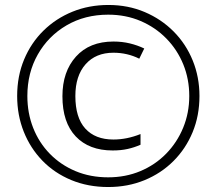

<svg xmlns="http://www.w3.org/2000/svg" viewBox="-20 -743 871 772"><path d="M415 9Q334 9 266.5 -19Q199 -47 150.5 -97Q102 -147 75.5 -213.5Q49 -280 49 -357Q49 -437 77 -504Q105 -571 155 -620Q205 -669 271.5 -696Q338 -723 416 -723Q495 -723 562 -694.5Q629 -666 678.5 -616Q728 -566 755 -499.5Q782 -433 782 -357Q782 -278 754.5 -211.5Q727 -145 677.5 -95.5Q628 -46 561 -18.5Q494 9 415 9ZM415 -30Q485 -30 544.5 -55Q604 -80 648 -125Q692 -170 716.5 -229.5Q741 -289 741 -357Q741 -425 717 -484Q693 -543 649 -588Q605 -633 545.5 -658.5Q486 -684 415 -684Q321 -684 247.5 -641Q174 -598 132 -524Q90 -450 90 -357Q90 -288 113.5 -228.5Q137 -169 180.5 -124.5Q224 -80 283.5 -55Q343 -30 415 -30ZM433 -138Q338 -138 284.5 -194.5Q231 -251 231 -356Q231 -455 285.5 -515.5Q340 -576 436 -576Q471 -576 502 -568.5Q533 -561 560 -548L540 -507Q516 -519 490 -525Q464 -531 436 -531Q365 -531 324 -484.5Q283 -438 283 -357Q283 -270 323 -226Q363 -182 436 -182Q490 -182 545 -204V-161Q520 -150 493 -144Q466 -138 433 -138Z"/></svg>

Font: Noto Sans Gurmukhi SemiCondensed Light
Style: Regular
Weight: 300
Width: 4
Designer: Jelle Bosma - Monotype Design Team
Foundry: Monotype Imaging Inc.
Version: Version 2.004; ttfautohint (v1.8.4.7-5d5b)